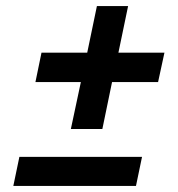

<svg xmlns="http://www.w3.org/2000/svg" viewBox="-20 -611 589 634"><path d="M214 -185 247 -340H97L117 -437H268L300 -591H403L371 -437H523L502 -340H350L318 -185ZM24 3 44 -93H449L429 3Z"/></svg>

Font: Saira SemiBold
Style: Italic
Weight: 600
Italic angle: -12°
Designer: Hector Gatti with collaboration of the Omnibus-Type team
Foundry: Omnibus-Type
Version: Version 1.100; ttfautohint (v1.8.3)